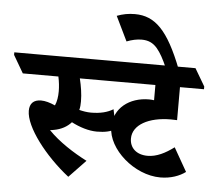

<svg xmlns="http://www.w3.org/2000/svg" viewBox="-124 -955 1163 1043"><g transform="rotate(5 457.0 -434.0)"><path d="M286 22 377 -73C303 -111 223 -162 165 -222C170 -222 176 -223 186 -225C226 -232 258 -250 280 -275C324 -252 374 -236 419 -236C463 -236 494 -243 521 -259L499 -365C468 -346 429 -336 378 -336C356 -336 334 -340 314 -345C318 -360 319 -375 319 -392C319 -432 312 -475 302 -516H508V-531L453 -626H-65V-612L-9 -516H185C191 -489 194 -460 194 -436C194 -407 190 -380 180 -358C151 -371 125 -378 103 -378C62 -378 41 -356 41 -317C41 -228 157 -79 286 22Z M784 -18C841 -18 889 -36 921 -60L848 -188C801 -153 754 -129 705 -129C644 -129 607 -164 607 -215C607 -290 694 -337 814 -337C824 -337 838 -336 848 -336V-516H979V-531L923 -626H391V-612L447 -516H714V-433C705 -434 696 -435 687 -435C580 -435 495 -371 495 -268C495 -147 642 -18 784 -18Z M762 -613H832C752 -819 680 -890 570 -890C534 -890 504 -884 472 -872L537 -738C565 -749 593 -755 618 -755C654 -755 680 -744 704 -716C724 -692 741 -661 762 -613Z"/></g></svg>

Font: Noto Serif Devanagari SemiCondensed ExtraBold
Style: Regular
Weight: 800
Width: 4
Designer: Universal Thirst, Indian Type Foundry and the Monotype Design Team
Foundry: Monotype Imaging Inc.
Version: Version 2.004